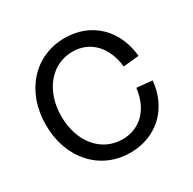

<svg xmlns="http://www.w3.org/2000/svg" viewBox="-160 -881 1068 1062"><g transform="rotate(-30 373.5 -350.0)"><path d="M381 16C548 16 670 -98 686 -269L587 -279C573 -151 493 -70 380 -70C245 -70 149 -186 149 -349C149 -512 246 -629 380 -629C492 -629 571 -548 586 -416L686 -426C670 -600 549 -716 381 -716C188 -716 51 -564 51 -350C51 -136 189 16 381 16Z"/></g></svg>

Font: Uncut Sans Medium
Style: Regular
Weight: 500
Designer: Kasper Nordkvist
Foundry: UNCUT.wtf
Version: Version 1.304;Glyphs 3.2 (3246)